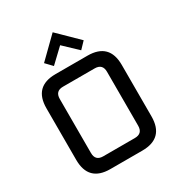

<svg xmlns="http://www.w3.org/2000/svg" viewBox="-212 -1068 1126 1208"><g transform="rotate(-30 351.0 -463.5)"><path d="M78 -158V-532Q78 -690 235 -690H467Q625 -690 625 -532V-158Q625 0 467 0H235Q78 0 78 -158ZM180 -149Q180 -92 236 -92H466Q523 -92 523 -149V-541Q523 -598 466 -598H236Q180 -598 180 -541ZM207 -786 351 -927 495 -786 450 -739 351 -833 252 -739Z"/></g></svg>

Font: Oxanium Medium
Style: Regular
Weight: 500
Designer: Severin Meyer
Version: Version 1.001